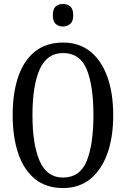

<svg xmlns="http://www.w3.org/2000/svg" viewBox="-20 -940 637 970"><path d="M298 10Q213 10 156.5 -36Q100 -82 72 -165Q44 -248 44 -359Q44 -470 72 -552Q100 -634 156.5 -679.5Q213 -725 299 -725Q380 -725 436.5 -679.5Q493 -634 522.5 -551.5Q552 -469 552 -358Q552 -247 522.5 -164.5Q493 -82 436.5 -36Q380 10 298 10ZM298 -43Q384 -43 418 -126.5Q452 -210 452 -358Q452 -507 418 -589.5Q384 -672 299 -672Q217 -672 180.5 -589.5Q144 -507 144 -358Q144 -210 180.5 -126.5Q217 -43 298 -43ZM298 -806Q276 -806 261.5 -819Q247 -832 247 -863Q247 -895 261.5 -907.5Q276 -920 298 -920Q319 -920 334.5 -907.5Q350 -895 350 -863Q350 -832 334.5 -819Q319 -806 298 -806Z"/></svg>

Font: Noto Serif ExtraCondensed
Style: Regular
Weight: 400
Width: 2
Designer: Monotype Design Team
Foundry: Monotype Imaging Inc.
Version: Version 2.015